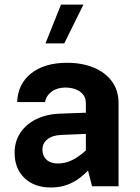

<svg xmlns="http://www.w3.org/2000/svg" viewBox="-20 -811 608 836"><path d="M496.2 -361.9Q496.2 -417.6 467.2 -456.8Q438.3 -495.9 387.8 -516.7Q337.3 -537.6 272.3 -537.6Q172.7 -537.6 114.9 -490.9Q57.2 -444.3 54.9 -366.5H176.2Q180.8 -394.4 205 -412.1Q229.1 -429.8 264.8 -429.8Q288.7 -429.8 309 -422.2Q329.4 -414.7 341.6 -399.5Q353.9 -384.4 353.9 -361.9V-104.9L380.8 0H496.2ZM415.2 -130 372.1 -172.7Q345.5 -147 322.2 -130.6Q298.9 -114.2 276.9 -106.7Q254.8 -99.2 231.2 -99.2Q200.2 -99.2 182.4 -115.7Q164.7 -132.3 164.7 -159.7Q164.7 -186.6 186.2 -204.2Q207.7 -221.8 246.3 -223.5L411.7 -230.3V-322.4L242.5 -316.2Q181.9 -314.1 137.2 -291.8Q92.5 -269.5 68 -232Q43.6 -194.5 43.6 -146Q43.6 -77.2 86.4 -35.9Q129.2 5.4 202.2 5.4Q262.6 5.4 311.9 -25.7Q361.2 -56.9 415.2 -130ZM245.6 -791 178 -621.9H259.7L343.3 -791Z"/></svg>

Font: Estedad-FD VF
Style: Regular
Weight: 100
Designer: Amin Abedi
Version: Version 7.3